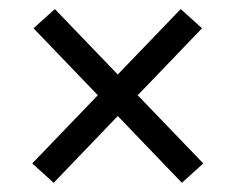

<svg xmlns="http://www.w3.org/2000/svg" viewBox="-20 -522 520 424"><path d="M101.1 -502 428.9 -161.1 381.7 -118.3 54 -459.6ZM98.5 -118.3 51.2 -161.1 379.1 -502 426.2 -459.6Z"/></svg>

Font: Anek Malayalam Medium
Style: Regular
Weight: 500
Designer: Maithili Shingre (Malayalam) & Yesha Goshar (Latin)
Foundry: Ek Type
Version: Version 1.003